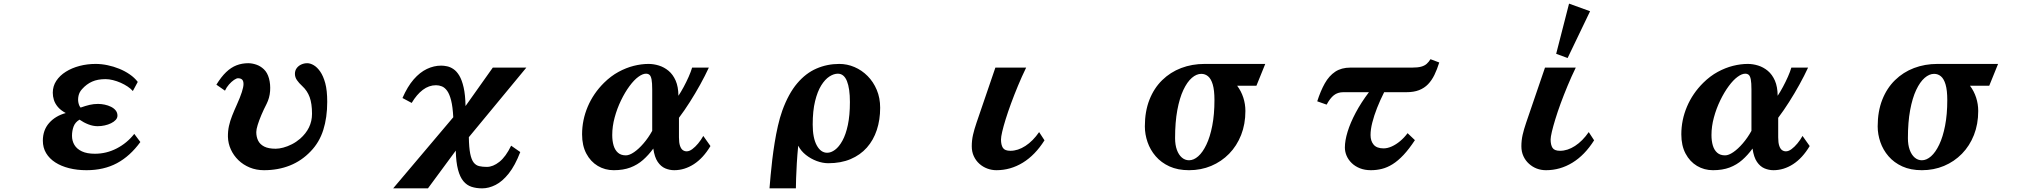

<svg xmlns="http://www.w3.org/2000/svg" viewBox="-20 -909 11040 1048"><path d="M502 -560.1Q533.7 -560.1 566.7 -553.2Q599.6 -546.4 630.9 -533.7Q662.1 -521 688.2 -502.9Q714.4 -484.9 731.9 -461.9L705.1 -412.1Q694.3 -424.8 676.8 -436.5Q659.2 -448.2 638.7 -457.3Q618.2 -466.3 596.7 -471.7Q575.2 -477.1 556.2 -477.1Q513.2 -477.1 482.9 -463.6Q452.6 -450.2 428.2 -422.9Q413.1 -406.7 408.7 -386.5Q404.3 -366.2 408 -348.6Q411.6 -331.1 419.9 -321.8Q447.3 -331.5 469.5 -336.7Q491.7 -341.8 515.1 -341.8Q532.7 -341.8 551.3 -337.9Q569.8 -334 585.7 -326.2Q601.6 -318.4 611.3 -306.4Q621.1 -294.4 621.1 -277.8Q621.1 -265.1 611.6 -254.6Q602.1 -244.1 586.2 -236.3Q570.3 -228.5 551.3 -224.4Q532.2 -220.2 513.2 -220.2Q487.8 -220.2 462.2 -230.2Q436.5 -240.2 414.1 -255.9Q390.6 -242.2 381.8 -218.8Q373 -195.3 373 -168Q373 -140.1 386.2 -117.9Q399.4 -95.7 427 -82.8Q454.6 -69.8 498 -69.8Q561 -69.8 617.2 -98.9Q673.3 -127.9 712.9 -178.2L746.1 -133.8Q689.9 -56.6 618.4 -18.3Q546.9 20 452.1 20Q400.9 20 357.2 9Q313.5 -2 281.5 -22.7Q249.5 -43.5 231.7 -73.2Q213.9 -103 213.9 -141.1Q213.9 -198.7 248 -237.5Q282.2 -276.4 338.9 -292Q311 -307.1 295.7 -325.4Q280.3 -343.8 274.2 -363.5Q268.1 -383.3 268.1 -402.8Q268.1 -438.5 287.1 -467.5Q306.2 -496.6 339.1 -517.3Q372.1 -538.1 414.1 -549.1Q456.1 -560.1 502 -560.1Z M1335 -564Q1355.5 -564 1378.4 -556.4Q1401.4 -548.8 1420.4 -530.8Q1439.5 -512.7 1448.2 -481Q1457 -448.7 1454.3 -411.9Q1451.7 -375 1435.1 -341.8Q1419.4 -311.5 1406.7 -281.5Q1394 -251.5 1386.5 -227.1Q1378.9 -202.6 1378.9 -188Q1378.9 -162.1 1388.9 -141.6Q1398.9 -121.1 1422.1 -109.1Q1445.3 -97.2 1484.9 -97.2Q1502.9 -97.2 1526.1 -103.3Q1549.3 -109.4 1573.2 -121.6Q1597.2 -133.8 1618.2 -151.9Q1649.9 -179.7 1666.5 -213.6Q1683.1 -247.6 1683.1 -288.1Q1683.1 -343.3 1670.2 -378.7Q1657.2 -414.1 1629.9 -439Q1611.3 -456.1 1600.6 -471.9Q1589.8 -487.8 1589.8 -505.9Q1589.8 -523.9 1599.4 -536.9Q1608.9 -549.8 1624.3 -556.9Q1639.6 -564 1657.2 -564Q1673.8 -564 1692.6 -553Q1711.4 -542 1728 -518.1Q1744.6 -494.1 1755.4 -454.8Q1766.1 -415.5 1766.1 -353Q1766.1 -267.6 1744.6 -199.7Q1723.1 -131.8 1675.8 -83Q1626.5 -31.2 1562.3 -5.6Q1498 20 1420.9 20Q1378.9 20 1343.3 5.4Q1307.6 -9.3 1281.2 -34.9Q1254.9 -60.5 1240 -93.3Q1225.1 -126 1224.1 -162.1Q1223.6 -193.4 1229.7 -221.2Q1235.8 -249 1247.1 -277.3Q1258.3 -305.7 1272.9 -337.9Q1309.1 -418.5 1309.1 -450.2Q1309.1 -467.3 1301.5 -474.6Q1293.9 -481.9 1278.8 -481.9Q1271 -481.9 1257.3 -472.7Q1243.7 -463.4 1230 -448Q1216.3 -432.6 1208 -414.1L1161.1 -446.8Q1187.5 -489.7 1214.4 -515.4Q1241.2 -541 1271 -552.5Q1300.8 -564 1335 -564Z M2388.2 -550.8Q2402.8 -550.8 2420.4 -547.1Q2438 -543.5 2455.3 -531.7Q2472.7 -520 2487.1 -496.1Q2501.5 -472.2 2510.7 -431.6Q2520 -391.1 2521 -330.1L2669.9 -540H2853L2539.1 -160.2Q2540 -103 2546.6 -70.3Q2553.2 -37.6 2565.4 -22Q2577.6 -6.3 2595.7 -2.2Q2613.8 2 2637.2 2Q2670.9 2 2705.8 -25.6Q2740.7 -53.2 2770 -113.8L2819.8 -79.1Q2791.5 -5.4 2756.8 38.1Q2722.2 81.5 2685.1 100.3Q2647.9 119.1 2611.8 119.1Q2579.6 119.1 2553.7 110.6Q2527.8 102.1 2509.3 79.8Q2490.7 57.6 2480 17.1Q2469.2 -23.4 2467.8 -86.9L2315.9 119.1H2126L2454.1 -269Q2451.2 -326.2 2442.4 -360.8Q2433.6 -395.5 2420.7 -413.3Q2407.7 -431.2 2392.1 -437.5Q2376.5 -443.8 2359.9 -443.8Q2321.3 -443.8 2287.8 -418.5Q2254.4 -393.1 2227.1 -347.2L2176.8 -374Q2204.1 -436.5 2238 -475.6Q2272 -514.6 2310.3 -532.7Q2348.6 -550.8 2388.2 -550.8Z M3520 -560.1Q3547.9 -560.1 3576.4 -551.3Q3605 -542.5 3629.2 -522.5Q3653.3 -502.4 3668 -469Q3682.6 -435.5 3683.1 -386.2Q3696.8 -406.7 3711.7 -434.3Q3726.6 -461.9 3739 -490Q3751.5 -518.1 3757.8 -540H3849.1Q3828.6 -495.6 3802 -447.5Q3775.4 -399.4 3745.8 -352.8Q3716.3 -306.2 3686 -266.1V-159.2Q3686 -129.9 3691.7 -113.3Q3697.3 -96.7 3706.8 -89.8Q3716.3 -83 3728 -83Q3742.7 -83 3758.8 -95Q3774.9 -106.9 3790.8 -126Q3806.6 -145 3818.8 -167L3857.9 -111.8Q3818.4 -45.9 3767.3 -12.9Q3716.3 20 3660.2 20Q3634.8 20 3611.1 10Q3587.4 0 3570.1 -25.4Q3552.7 -50.8 3545.9 -98.1Q3520 -62.5 3489.7 -35.9Q3459.5 -9.3 3420.7 5.4Q3381.8 20 3330.1 20Q3282.2 20 3242.9 -3.4Q3203.6 -26.9 3180.4 -70.6Q3157.2 -114.3 3157.2 -175.8Q3157.2 -253.9 3188 -326.7Q3218.8 -399.4 3276.9 -457Q3314.5 -494.1 3356 -516.6Q3397.5 -539.1 3439.2 -549.6Q3481 -560.1 3520 -560.1ZM3505.9 -506.8Q3487.8 -506.8 3464.4 -489.7Q3440.9 -472.7 3416 -439Q3391.1 -405.3 3369.6 -360.8Q3348.1 -316.4 3335 -267.8Q3321.8 -219.2 3321.8 -171.9Q3321.8 -139.6 3329.3 -114.5Q3336.9 -89.4 3353.3 -75.2Q3369.6 -61 3396 -61Q3415.5 -61 3440.9 -78.4Q3466.3 -95.7 3492.4 -126Q3518.6 -156.2 3540 -194.8V-419.9Q3540 -457 3536.4 -475.6Q3532.7 -494.1 3525.1 -500.5Q3517.6 -506.8 3505.9 -506.8Z M4561 -560.1Q4604 -560.1 4644 -543Q4684.1 -525.9 4715.6 -494.1Q4747.1 -462.4 4765.6 -418.5Q4784.2 -374.5 4784.2 -320.8Q4784.2 -254.9 4765.9 -199.5Q4747.6 -144 4711.7 -103.5Q4675.8 -63 4622.8 -40.5Q4569.8 -18.1 4501 -18.1Q4470.7 -18.1 4438.2 -30Q4405.8 -42 4378.7 -63.5Q4351.6 -85 4336.9 -113.8Q4332 -64.5 4329.3 -18.3Q4326.7 27.8 4325.4 64Q4324.2 100.1 4324.2 119.1H4180.2Q4182.6 88.4 4186.3 48.1Q4189.9 7.8 4195.3 -37.4Q4200.7 -82.5 4208.3 -129.6Q4215.8 -176.8 4226.1 -221.7Q4236.3 -266.6 4250 -305.2Q4283.7 -397.9 4331.1 -453.9Q4378.4 -509.8 4436.8 -534.9Q4495.1 -560.1 4561 -560.1ZM4553.2 -506.8Q4531.2 -506.8 4507.3 -491.5Q4483.4 -476.1 4462.6 -442.9Q4441.9 -409.7 4429 -356.9Q4416 -304.2 4416 -229Q4416 -156.2 4438 -115.7Q4460 -75.2 4495.1 -75.2Q4516.1 -75.2 4537.8 -91.3Q4559.6 -107.4 4578.1 -140.9Q4596.7 -174.3 4607.9 -226.8Q4619.1 -279.3 4619.1 -352.1Q4619.1 -426.3 4602.8 -466.6Q4586.4 -506.8 4553.2 -506.8Z M5581.1 -540Q5557.1 -490.7 5536.4 -440.7Q5515.6 -390.6 5498.5 -344Q5481.4 -297.4 5469.2 -258.1Q5457 -218.8 5450.4 -190.2Q5443.8 -161.6 5443.8 -147.9Q5443.8 -118.2 5454.1 -102.1Q5464.4 -85.9 5495.1 -85.9Q5536.1 -85.9 5577.1 -112.5Q5618.2 -139.2 5651.9 -188L5681.2 -143.1Q5629.9 -62 5562.7 -21Q5495.6 20 5418.9 20Q5393.1 20 5368.9 11Q5344.7 2 5325.7 -15.1Q5306.6 -32.2 5295.4 -56.4Q5284.2 -80.6 5284.2 -110.8Q5284.2 -142.6 5291 -172.9Q5297.9 -203.1 5310.1 -238.8L5413.1 -540Z M6555.2 -560.1H6886.2L6837.9 -440.9H6732.9Q6754.9 -411.6 6766.4 -376.2Q6777.8 -340.8 6777.8 -303.2Q6777.8 -231.4 6754.4 -172.1Q6731 -112.8 6689 -69.8Q6647 -26.9 6591.1 -3.4Q6535.2 20 6470.2 20Q6408.7 20 6363.3 -0.7Q6317.9 -21.5 6288.1 -56.2Q6258.3 -90.8 6243.7 -133.3Q6229 -175.8 6229 -219.2Q6229 -300.8 6253.9 -364.3Q6278.8 -427.7 6323.5 -471.4Q6368.2 -515.1 6427.2 -537.6Q6486.3 -560.1 6555.2 -560.1ZM6537.1 -505.9Q6510.7 -505.9 6485.4 -483.9Q6460 -461.9 6439.2 -418Q6418.5 -374 6406.2 -308.1Q6394 -242.2 6394 -154.8Q6394 -118.2 6403.8 -91.1Q6413.6 -64 6430.9 -49.1Q6448.2 -34.2 6470.2 -34.2Q6495.6 -34.2 6520.3 -55.9Q6544.9 -77.6 6564.9 -119.6Q6585 -161.6 6596.9 -222.9Q6608.9 -284.2 6608.9 -362.8Q6608.9 -416.5 6599.6 -447.8Q6590.3 -479 6574.2 -492.4Q6558.1 -505.9 6537.1 -505.9Z M7835.9 -567.9Q7824.2 -530.3 7809.6 -500.2Q7794.9 -470.2 7774.7 -449.2Q7754.4 -428.2 7725.8 -417Q7697.3 -405.8 7657.2 -405.8H7535.2Q7513.2 -362.3 7496.6 -320.1Q7480 -277.8 7470.5 -240.2Q7460.9 -202.6 7460.9 -171.9Q7460.9 -139.2 7478 -119.1Q7495.1 -99.1 7532.2 -99.1Q7553.2 -99.1 7576.7 -109.6Q7600.1 -120.1 7622.6 -138.9Q7645 -157.7 7663.1 -182.1L7703.1 -144Q7670.9 -95.2 7640.9 -63.2Q7610.8 -31.2 7581.5 -12.9Q7552.2 5.4 7522.9 12.7Q7493.7 20 7462.9 20Q7429.2 20 7402.8 9.5Q7376.5 -1 7358.2 -18.8Q7339.8 -36.6 7330.3 -58.6Q7320.8 -80.6 7320.8 -104Q7320.8 -141.6 7335.7 -190.2Q7350.6 -238.8 7379.9 -293.9Q7409.2 -349.1 7452.1 -405.8H7313Q7281.7 -405.8 7260.7 -389.2Q7239.7 -372.6 7221.2 -337.9L7169.9 -356Q7188 -412.6 7211.2 -453.9Q7234.4 -495.1 7268.1 -517.6Q7301.8 -540 7351.1 -540H7688Q7719.2 -540 7737.5 -545.2Q7755.9 -550.3 7767.3 -560.5Q7778.8 -570.8 7788.1 -585.9Z M8659.2 -847.7 8536.6 -592.3 8474.1 -615.2 8544.4 -889.2ZM8581.1 -540Q8557.1 -490.7 8536.4 -440.7Q8515.6 -390.6 8498.5 -344.2Q8481.4 -297.4 8469.5 -258.3Q8457.5 -219.2 8450.7 -190.4Q8443.8 -160.6 8443.8 -147.9Q8443.8 -118.2 8454.1 -102.1Q8464.4 -85.9 8495.1 -85.9Q8536.1 -85.9 8577.1 -112.5Q8618.2 -139.2 8651.9 -188L8681.2 -143.1Q8629.9 -62 8562.7 -21Q8495.6 20 8418.9 20Q8364.7 20 8325.7 -15.1Q8306.6 -32.2 8295.4 -56.4Q8284.2 -80.6 8284.2 -110.8Q8284.2 -142.6 8291 -172.9Q8297.9 -203.1 8310.1 -238.8L8413.1 -540Z M9520 -560.1Q9547.9 -560.1 9576.4 -551.3Q9605 -542.5 9629.2 -522.5Q9653.3 -502.4 9668 -469Q9682.6 -435.5 9683.1 -386.2Q9696.8 -406.7 9711.7 -434.3Q9726.6 -461.9 9739 -490Q9751.5 -518.1 9757.8 -540H9849.1Q9828.6 -495.6 9802 -447.5Q9775.4 -399.4 9745.8 -352.8Q9716.3 -306.2 9686 -266.1V-159.2Q9686 -129.9 9691.7 -113.3Q9697.3 -96.7 9706.8 -89.8Q9716.3 -83 9728 -83Q9742.7 -83 9758.8 -95Q9774.9 -106.9 9790.8 -126Q9806.6 -145 9818.8 -167L9857.9 -111.8Q9818.4 -45.9 9767.3 -12.9Q9716.3 20 9660.2 20Q9634.8 20 9611.1 10Q9587.4 0 9570.1 -25.4Q9552.7 -50.8 9545.9 -98.1Q9520 -62.5 9489.7 -35.9Q9459.5 -9.3 9420.7 5.4Q9381.8 20 9330.1 20Q9282.2 20 9242.9 -3.4Q9203.6 -26.9 9180.4 -70.6Q9157.2 -114.3 9157.2 -175.8Q9157.2 -253.9 9188 -326.7Q9218.8 -399.4 9276.9 -457Q9314.5 -494.1 9356 -516.6Q9397.5 -539.1 9439.2 -549.6Q9481 -560.1 9520 -560.1ZM9505.9 -506.8Q9487.8 -506.8 9464.4 -489.7Q9440.9 -472.7 9416 -439Q9391.1 -405.3 9369.6 -360.8Q9348.1 -316.4 9335 -267.8Q9321.8 -219.2 9321.8 -171.9Q9321.8 -139.6 9329.3 -114.5Q9336.9 -89.4 9353.3 -75.2Q9369.6 -61 9396 -61Q9415.5 -61 9440.9 -78.4Q9466.3 -95.7 9492.4 -126Q9518.6 -156.2 9540 -194.8V-419.9Q9540 -457 9536.4 -475.6Q9532.7 -494.1 9525.1 -500.5Q9517.6 -506.8 9505.9 -506.8Z M10555.2 -560.1H10886.2L10837.9 -440.9H10732.9Q10754.9 -411.6 10766.4 -376.2Q10777.8 -340.8 10777.8 -303.2Q10777.8 -231.4 10754.4 -172.1Q10731 -112.8 10689 -69.8Q10647 -26.9 10591.1 -3.4Q10535.2 20 10470.2 20Q10408.7 20 10363.3 -0.7Q10317.9 -21.5 10288.1 -56.2Q10258.3 -90.8 10243.7 -133.3Q10229 -175.8 10229 -219.2Q10229 -300.8 10253.9 -364.3Q10278.8 -427.7 10323.5 -471.4Q10368.2 -515.1 10427.2 -537.6Q10486.3 -560.1 10555.2 -560.1ZM10537.1 -505.9Q10510.7 -505.9 10485.4 -483.9Q10460 -461.9 10439.2 -418Q10418.5 -374 10406.2 -308.1Q10394 -242.2 10394 -154.8Q10394 -118.2 10403.8 -91.1Q10413.6 -64 10430.9 -49.1Q10448.2 -34.2 10470.2 -34.2Q10495.6 -34.2 10520.3 -55.9Q10544.9 -77.6 10564.9 -119.6Q10585 -161.6 10596.9 -222.9Q10608.9 -284.2 10608.9 -362.8Q10608.9 -416.5 10599.6 -447.8Q10590.3 -479 10574.2 -492.4Q10558.1 -505.9 10537.1 -505.9Z"/></svg>

Font: BIZ UDPMincho
Style: Bold
Weight: 700
Designer: TypeBank Co., Ltd.
Foundry: Morisawa Inc.
Version: Version 1.06